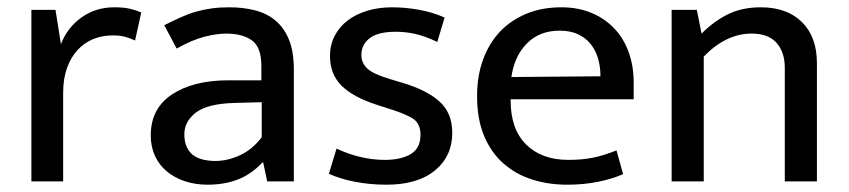

<svg xmlns="http://www.w3.org/2000/svg" viewBox="-20 -497 2326 526"><path d="M66 0V-470H132L147 -376Q164 -421 203 -449Q242 -477 293 -477Q319 -477 336 -473Q353 -469 367 -463L350 -386Q338 -392 323.5 -396Q309 -400 289 -400Q260 -400 235.5 -390Q211 -380 192.5 -360Q174 -340 163.5 -310.5Q153 -281 153 -243V0Z M430 -428Q454 -440 475 -449.5Q496 -459 517 -465Q538 -471 560 -474Q582 -477 608 -477Q647 -477 679.5 -468.5Q712 -460 735.5 -440Q759 -420 772 -387.5Q785 -355 785 -306V0H712L701 -52H699Q668 -19 631 -5Q594 9 549 9Q515 9 486.5 -0.5Q458 -10 437 -27.5Q416 -45 404.5 -70Q393 -95 393 -126Q393 -200 451.5 -238.5Q510 -277 606 -277H696V-317Q696 -368 670 -386.5Q644 -405 600 -405Q574 -405 540.5 -396.5Q507 -388 464 -364ZM697 -217 623 -215Q548 -213 516.5 -188.5Q485 -164 485 -129Q485 -108 492 -93.5Q499 -79 510.5 -71Q522 -63 537.5 -59.5Q553 -56 570 -56Q603 -56 637 -71.5Q671 -87 697 -121Z M1178 -382Q1145 -398 1118 -404Q1091 -410 1064 -410Q1016 -410 993 -392.5Q970 -375 970 -346Q970 -325 986 -309.5Q1002 -294 1053 -279L1083 -270Q1150 -250 1184.5 -218.5Q1219 -187 1219 -133Q1219 -69 1171.5 -30Q1124 9 1039 9Q994 9 952.5 1Q911 -7 881 -21L902 -90Q931 -76 965 -67.5Q999 -59 1034 -59Q1079 -59 1105.5 -75Q1132 -91 1132 -128Q1132 -160 1109 -173.5Q1086 -187 1043 -200L1012 -210Q947 -231 915.5 -262.5Q884 -294 884 -344Q884 -374 897 -399Q910 -424 932.5 -441Q955 -458 986 -467.5Q1017 -477 1054 -477Q1089 -477 1126.5 -470.5Q1164 -464 1198 -449Z M1716 -225H1379V-221Q1379 -143 1421.5 -101Q1464 -59 1537 -59Q1575 -59 1604.5 -65Q1634 -71 1669 -85L1687 -20Q1658 -7 1618.5 1Q1579 9 1534 9Q1483 9 1438.5 -5Q1394 -19 1360 -48.5Q1326 -78 1306.5 -124Q1287 -170 1287 -234Q1287 -289 1303.5 -334Q1320 -379 1350 -410.5Q1380 -442 1422.5 -459.5Q1465 -477 1518 -477Q1563 -477 1599.5 -462Q1636 -447 1662 -420Q1688 -393 1702 -355Q1716 -317 1716 -271ZM1625 -288Q1625 -314 1618.5 -336.5Q1612 -359 1598.5 -376Q1585 -393 1564 -403Q1543 -413 1513 -413Q1458 -413 1423.5 -378Q1389 -343 1381 -286Z M1908 0H1820V-470H1889L1902 -405Q1937 -440 1975.5 -458.5Q2014 -477 2064 -477Q2136 -477 2177 -436.5Q2218 -396 2218 -324V0H2130V-311Q2130 -354 2107.5 -379.5Q2085 -405 2039 -405Q1969 -405 1908 -342Z"/></svg>

Font: Ek Mukta
Style: Regular
Weight: 400
Designer: Girish Dalvi and Yashodeep Gholap
Foundry: Ek Type
Version: Version 2.538;PS 1.001;hotconv 16.6.51;makeotf.lib2.5.65220;